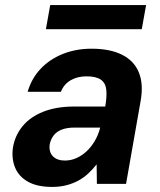

<svg xmlns="http://www.w3.org/2000/svg" viewBox="-20 -725 631 757"><path d="M186 12Q126 12 89.5 -9Q53 -30 39 -65.5Q25 -101 31 -143Q39 -191 69 -227.5Q99 -264 150.5 -284.5Q202 -305 273 -305H395Q402 -346 399 -372Q396 -398 377.5 -411Q359 -424 321 -424Q285 -424 258.5 -408.5Q232 -393 220 -363H89Q104 -415 139.5 -453Q175 -491 227 -512Q279 -533 341 -533Q413 -533 460.5 -509.5Q508 -486 527 -440.5Q546 -395 535 -330L477 0H362L361 -77Q346 -58 328.5 -41.5Q311 -25 289 -13Q267 -1 241 5.5Q215 12 186 12ZM236 -92Q260 -92 282 -102Q304 -112 322 -129Q340 -146 353.5 -169Q367 -192 374 -218L375 -222H274Q244 -222 223.5 -214Q203 -206 191.5 -191Q180 -176 176 -156Q172 -126 188.5 -109Q205 -92 236 -92ZM161 -610 178 -705H556L539 -610Z"/></svg>

Font: DM Sans 10pt
Style: Bold Italic
Weight: 700
Italic angle: -10°
Version: Version 4.004;gftools[0.9.30]